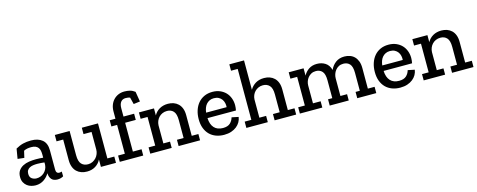

<svg xmlns="http://www.w3.org/2000/svg" viewBox="-32 -1347 4987 2007"><g transform="rotate(-15 2461.0 -344.0)"><path d="M78 -413Q120 -437 158.5 -446.5Q197 -456 245 -456Q321 -456 365.5 -419Q410 -382 410 -305V-98Q410 -54 445 -54Q459 -54 472 -59L473 -7Q445 10 408 10Q367 10 345.5 -14Q324 -38 322 -80V-81Q312 -63 297.5 -47Q283 -31 264.5 -18Q246 -5 223 2.5Q200 10 173 10Q150 10 126 3.5Q102 -3 82 -18Q62 -33 49 -57Q36 -81 36 -116Q36 -158 54.5 -184.5Q73 -211 102.5 -226.5Q132 -242 169.5 -247.5Q207 -253 245 -253Q265 -253 285 -252Q305 -251 322 -249V-282Q322 -304 318.5 -323Q315 -342 305 -356.5Q295 -371 276.5 -379.5Q258 -388 229 -388Q207 -388 187 -384.5Q167 -381 148 -371L131 -298L60 -306ZM322 -198Q304 -200 284.5 -201.5Q265 -203 245 -203Q222 -203 201 -200Q180 -197 163.5 -188.5Q147 -180 137 -165Q127 -150 127 -126Q127 -90 149.5 -74Q172 -58 201 -58Q222 -58 243 -65.5Q264 -73 281 -88Q298 -103 309 -124Q320 -145 322 -172Z M880 0V-80Q859 -38 820 -14Q781 10 729 10Q696 10 667.5 0Q639 -10 618 -30Q597 -50 585 -81.5Q573 -113 573 -156V-378H501V-447H661V-185Q661 -117 687.5 -89Q714 -61 759 -61Q786 -61 808 -72Q830 -83 846 -100.5Q862 -118 871 -141Q880 -164 880 -188V-378H793V-447H968V-68H1043V0Z M1320 -698Q1351 -698 1379 -691Q1407 -684 1433 -664L1451 -555L1381 -546L1362 -621Q1341 -628 1315 -628Q1281 -628 1262.5 -604.5Q1244 -581 1244 -536V-447H1359V-380H1244V-68H1338V0H1084V-68H1157V-380H1095V-447H1157V-526Q1157 -564 1169 -595.5Q1181 -627 1203 -650Q1225 -673 1254.5 -685.5Q1284 -698 1320 -698Z M1721 0V-68H1793V-261Q1793 -329 1767 -357.5Q1741 -386 1698 -386Q1670 -386 1647.5 -376Q1625 -366 1609 -349Q1593 -332 1584 -310Q1575 -288 1574 -263V-68H1646V0H1414V-68H1486V-378H1411V-447H1574V-371Q1596 -411 1635 -433.5Q1674 -456 1726 -456Q1759 -456 1787 -446Q1815 -436 1836 -416Q1857 -396 1869 -365Q1881 -334 1881 -291V-68H1953V0Z M2406 -132Q2402 -103 2387.5 -77.5Q2373 -52 2348.5 -32.5Q2324 -13 2290 -1.5Q2256 10 2213 10Q2165 10 2125 -5Q2085 -20 2056.5 -48.5Q2028 -77 2012 -119Q1996 -161 1996 -216Q1996 -268 2010.5 -312Q2025 -356 2052 -388Q2079 -420 2118 -438Q2157 -456 2207 -456Q2253 -456 2289 -440.5Q2325 -425 2350 -399Q2375 -373 2388.5 -337Q2402 -301 2402 -261Q2402 -234 2396 -204H2088Q2091 -135 2124.5 -98.5Q2158 -62 2219 -62Q2271 -62 2297.5 -87Q2324 -112 2333 -147ZM2311 -263Q2313 -285 2308 -307.5Q2303 -330 2290 -348Q2277 -366 2256 -377Q2235 -388 2205 -388Q2178 -388 2157.5 -378Q2137 -368 2122.5 -351Q2108 -334 2100 -311.5Q2092 -289 2089 -263Z M2760 0V-68H2833V-261Q2833 -329 2806 -357.5Q2779 -386 2735 -386Q2708 -386 2686 -376Q2664 -366 2648 -349.5Q2632 -333 2623 -311.5Q2614 -290 2613 -266V-68H2686V0H2454V-68H2526V-619H2454V-688H2613V-370Q2636 -410 2674.5 -433Q2713 -456 2766 -456Q2799 -456 2827 -446Q2855 -436 2876 -416Q2897 -396 2909 -365Q2921 -334 2921 -291V-68H2993V0Z M3654 0V-68H3700V-261Q3700 -330 3674.5 -358Q3649 -386 3606 -386Q3577 -386 3555.5 -374.5Q3534 -363 3519.5 -344.5Q3505 -326 3497.5 -303.5Q3490 -281 3490 -259V-68H3562V0H3356V-68H3402V-261Q3402 -330 3376.5 -358Q3351 -386 3309 -386Q3280 -386 3258.5 -374.5Q3237 -363 3222.5 -345Q3208 -327 3200.5 -305Q3193 -283 3193 -261V-68H3276V0H3033V-68H3105V-378H3032V-447H3193V-368Q3214 -407 3250 -431.5Q3286 -456 3338 -456Q3389 -456 3428 -431Q3467 -406 3482 -352Q3502 -398 3540.5 -427Q3579 -456 3636 -456Q3667 -456 3695 -446Q3723 -436 3743 -416Q3763 -396 3775 -365Q3787 -334 3787 -291V-68H3860V0Z M4312 -132Q4308 -103 4293.5 -77.5Q4279 -52 4254.5 -32.5Q4230 -13 4196 -1.5Q4162 10 4119 10Q4071 10 4031 -5Q3991 -20 3962.5 -48.5Q3934 -77 3918 -119Q3902 -161 3902 -216Q3902 -268 3916.5 -312Q3931 -356 3958 -388Q3985 -420 4024 -438Q4063 -456 4113 -456Q4159 -456 4195 -440.5Q4231 -425 4256 -399Q4281 -373 4294.5 -337Q4308 -301 4308 -261Q4308 -234 4302 -204H3994Q3997 -135 4030.5 -98.5Q4064 -62 4125 -62Q4177 -62 4203.5 -87Q4230 -112 4239 -147ZM4217 -263Q4219 -285 4214 -307.5Q4209 -330 4196 -348Q4183 -366 4162 -377Q4141 -388 4111 -388Q4084 -388 4063.5 -378Q4043 -368 4028.5 -351Q4014 -334 4006 -311.5Q3998 -289 3995 -263Z M4680 0V-68H4752V-261Q4752 -329 4726 -357.5Q4700 -386 4657 -386Q4629 -386 4606.5 -376Q4584 -366 4568 -349Q4552 -332 4543 -310Q4534 -288 4533 -263V-68H4605V0H4373V-68H4445V-378H4370V-447H4533V-371Q4555 -411 4594 -433.5Q4633 -456 4685 -456Q4718 -456 4746 -446Q4774 -436 4795 -416Q4816 -396 4828 -365Q4840 -334 4840 -291V-68H4912V0Z"/></g></svg>

Font: Zilla Slab Medium
Style: Regular
Weight: 500
Designer: Typotheque.com
Foundry: Typotheque type foundry
Version: Version 1.1; 2017